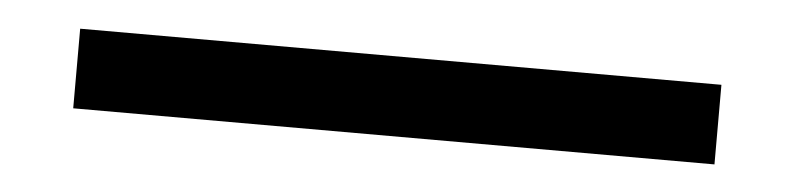

<svg xmlns="http://www.w3.org/2000/svg" viewBox="-24 69 715 173"><g transform="rotate(5 334.0 156.0)"><path d="M624 120H44V192H624Z"/></g></svg>

Font: Charger
Style: Regular
Weight: 400
Designer: Jasper
Foundry: Cannot Into Space Fonts
Version: Version 0.98